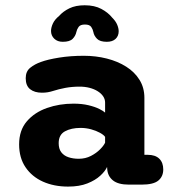

<svg xmlns="http://www.w3.org/2000/svg" viewBox="-20 -699 659 728"><path d="M468 1Q428 1 408 -15.2Q388 -31.5 386.5 -59L386 -66Q379 -50 360.2 -32.8Q341.5 -15.5 311.2 -3.5Q281 8.5 238 8.5Q185 8.5 143 -10.2Q101 -29 76.8 -64.8Q52.5 -100.5 52.5 -151.5Q52.5 -205 81.8 -239Q111 -273 158 -289.5Q205 -306 258.5 -306Q290.5 -306 315.5 -300Q340.5 -294 356.8 -285.8Q373 -277.5 378.5 -272V-310Q378.5 -323 371 -334Q363.5 -345 350.2 -353.2Q337 -361.5 319.5 -366Q302 -370.5 282 -370.5Q253 -370.5 227.8 -365.8Q202.5 -361 182.5 -354.5Q171.5 -351 161.2 -349.2Q151 -347.5 139 -347.5Q111 -347.5 94.2 -360.8Q77.5 -374 77.5 -402.5Q77.5 -428.5 94.8 -442.2Q112 -456 135 -464Q160.5 -473.5 203.8 -480.5Q247 -487.5 298 -487.5Q343.5 -487.5 385 -477Q426.5 -466.5 458.5 -446.2Q490.5 -426 509 -396.2Q527.5 -366.5 527.5 -328V-112H540Q569 -112 584 -97.2Q599 -82.5 599 -56.5Q599 -30 580.5 -14.5Q562 1 517.5 1ZM378.5 -180Q373.5 -187.5 359 -195.5Q344.5 -203.5 325.2 -208.8Q306 -214 285.5 -214Q250 -214 226.2 -201Q202.5 -188 202.5 -156Q202.5 -134.5 212.5 -121.5Q222.5 -108.5 239.8 -102.8Q257 -97 278.5 -97Q304 -97 324.8 -107.8Q345.5 -118.5 359.5 -132.8Q373.5 -147 378.5 -158ZM385 -540.5Q359 -540.5 347.8 -552Q336.5 -563.5 334 -577.5Q332 -588 325.8 -597Q319.5 -606 302 -606Q284.5 -606 278 -596.8Q271.5 -587.5 269.5 -577.5Q266.5 -563 255.5 -551.8Q244.5 -540.5 218 -540.5Q198 -540.5 185.8 -552.2Q173.5 -564 173.5 -581.5Q173.5 -594.5 180.5 -609.8Q187.5 -625 204 -638.5Q219.5 -656 243.2 -667.5Q267 -679 301 -679Q338.5 -679 364.2 -665.2Q390 -651.5 405.5 -632Q419 -618.5 424.5 -605Q430 -591.5 430 -580.5Q430 -562.5 418.2 -551.5Q406.5 -540.5 385 -540.5Z"/></svg>

Font: Sono Monospace
Style: Bold
Weight: 700
Designer: Tyler Finck
Foundry: Tyler Finck
Version: Version 2.112